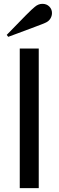

<svg xmlns="http://www.w3.org/2000/svg" viewBox="-20 -981 307 1001"><path d="M15 0ZM182 0H83V-728H182ZM160 -944Q179 -961 201 -961Q223 -961 237 -947Q251 -933 251 -913Q251 -897 242 -883Q233 -869 216 -862Q211 -859 162.5 -841Q114 -823 69 -806L23 -789L15 -799Q140 -929 160 -944Z"/></svg>

Font: Myanmar Chatu
Style: Regular
Weight: 400
Designer: Danh Hong
Foundry: Google Inc.
Version: Version 2.00 November 20, 2015